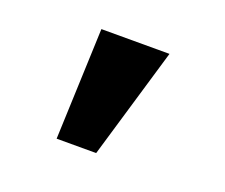

<svg xmlns="http://www.w3.org/2000/svg" viewBox="-62 -789 541 461"><g transform="rotate(20 209.0 -558.0)"><path d="M117 -416 128 -700H302L218 -416Z"/></g></svg>

Font: Lexend Zetta
Style: Bold
Weight: 700
Designer: Bonnie Shaver-Troup, Thomas Jockin
Foundry: Lexend
Version: Version 1.007